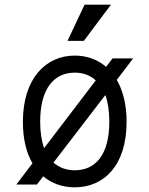

<svg xmlns="http://www.w3.org/2000/svg" viewBox="-20 -790 640 822"><path d="M448 -269C448 -126 388 -61 300 -61C265 -61 234 -72 209 -94L431 -383C442 -353 448 -315 448 -269ZM78 -269C78 -194 93 -135 119 -91L50 0H138L165 -35C202 -4 249 12 300 12C423 12 522 -79 522 -269C522 -343 506 -403 480 -448L550 -540H462L434 -504C397 -536 350 -552 300 -552C177 -552 78 -455 78 -269ZM342 -770 269 -615H339L455 -770ZM152 -269C152 -412 212 -479 300 -479C335 -479 366 -468 390 -446L169 -156C158 -186 152 -224 152 -269Z"/></svg>

Font: Fliege Mono Light
Style: Regular
Weight: 300
Version: Version 0.020;Glyphs 3.3 (3306)